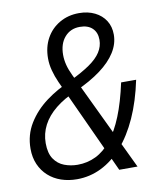

<svg xmlns="http://www.w3.org/2000/svg" viewBox="-83 -795 715 869"><g transform="rotate(-10 274.5 -360.5)"><path d="M396 0 194 -439Q181 -468 173.5 -496.5Q166 -525 166 -552Q166 -604 188 -644Q210 -684 249.5 -707Q289 -730 339 -730Q380 -730 411.5 -714.5Q443 -699 460.5 -671.5Q478 -644 478 -607Q478 -565 453.5 -526Q429 -487 382 -452Q335 -417 266 -386L251 -437Q305 -463 340.5 -487.5Q376 -512 393 -538.5Q410 -565 410 -595Q410 -629 389.5 -648.5Q369 -668 332 -668Q289 -668 262.5 -637.5Q236 -607 236 -556Q236 -533 242 -509.5Q248 -486 261 -459L480 0ZM201 9Q162 9 128.5 -2.5Q95 -14 70 -36.5Q45 -59 31 -91Q17 -123 17 -163Q17 -227 49 -279Q81 -331 133.5 -370Q186 -409 246 -433L265 -385Q208 -361 168.5 -329Q129 -297 109 -258.5Q89 -220 89 -176Q89 -130 107 -103.5Q125 -77 154 -66Q183 -55 215 -55Q260 -55 299 -74Q338 -93 370.5 -133.5Q403 -174 428.5 -237Q454 -300 473 -388H542Q522 -292 488.5 -218Q455 -144 410.5 -93.5Q366 -43 313 -17Q260 9 201 9Z"/></g></svg>

Font: Instrument Sans Condensed
Style: Italic
Weight: 400
Width: 3
Italic angle: -13°
Designer: Rodrigo Fuenzalida
Foundry: fragTYPE
Version: Version 1.000;gftools[0.9.28]